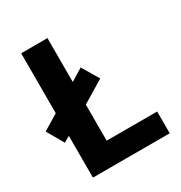

<svg xmlns="http://www.w3.org/2000/svg" viewBox="-168 -835 901 955"><g transform="rotate(-30 282.5 -357.0)"><path d="M90 0V-240L56 -220L1 -316L90 -370V-714H241V-462L311 -505L368 -409L241 -332V-125H531V0Z"/></g></svg>

Font: Noto Sans Duployan
Style: Bold
Weight: 700
Designer: David Corbett
Foundry: David Corbett
Version: Version 3.001